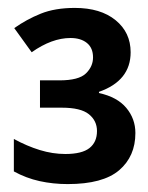

<svg xmlns="http://www.w3.org/2000/svg" viewBox="-20 -826 373 485"><path d="M151 -361Q114 -361 80 -368.5Q46 -376 15 -393V-475Q48 -457 80.5 -447Q113 -437 145 -437Q187 -437 206 -452Q225 -467 225 -495Q225 -521 204.5 -537.5Q184 -554 136 -554H81V-623H130Q179 -623 197 -640.5Q215 -658 215 -681Q215 -705 199.5 -717.5Q184 -730 158 -730Q111 -730 60 -694L16 -755Q47 -777 83 -791.5Q119 -806 169 -806Q234 -806 272 -775Q310 -744 310 -694Q310 -622 230 -594V-591Q276 -581 299 -553.5Q322 -526 322 -490Q322 -431 281 -396Q240 -361 151 -361Z"/></svg>

Font: Noto Sans Tamil SemiBold
Style: Regular
Weight: 600
Designer: Jelle Bosma - Monotype Design Team
Foundry: Monotype Imaging Inc.
Version: Version 2.004; ttfautohint (v1.8.4.7-5d5b)